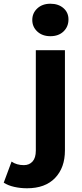

<svg xmlns="http://www.w3.org/2000/svg" viewBox="-116 -807 442 1029"><path d="M29 202Q-7 202 -40 194.5Q-73 187 -96 172L-54 59Q-27 78 12 78Q41 78 58.5 58.5Q76 39 76 0V-538H232V-1Q232 92 179 147Q126 202 29 202ZM154 -613Q111 -613 84 -638Q57 -663 57 -700Q57 -737 84 -762Q111 -787 154 -787Q197 -787 224 -763.5Q251 -740 251 -703Q251 -664 224.5 -638.5Q198 -613 154 -613Z"/></svg>

Font: MOST Montserrat
Style: Bold
Weight: 700
Designer: Julieta Ulanovsky
Foundry: Julieta Ulanovsky
Version: Version 8.000;March 11, 2024;FontCreator 15.0.0.2926 64-bit